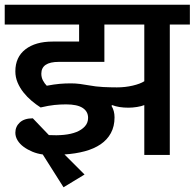

<svg xmlns="http://www.w3.org/2000/svg" viewBox="-30 -656 824 813"><path d="M-10 -636H774V-552H689V0H581V-211Q569 -206 550 -203Q531 -200 514 -200Q473 -200 445 -211L442 -208Q455 -187 455 -159Q455 -121 439.5 -92.5Q424 -64 396 -45Q368 -26 329 -15.5Q290 -5 243 -2L328 83L239 137L151 -2Q128 -5 107.5 -13.5Q87 -22 70.5 -34Q54 -46 44.5 -61.5Q35 -77 35 -94Q35 -120 54 -137.5Q73 -155 109 -155L177 -84Q210 -82 240.5 -85Q271 -88 293.5 -97Q316 -106 329.5 -121Q343 -136 343 -157Q343 -184 320 -199Q297 -214 250 -214Q225 -214 200.5 -211.5Q176 -209 142 -201Q123 -213 104 -229Q85 -245 69.5 -264.5Q54 -284 44.5 -306.5Q35 -329 35 -354Q35 -414 77.5 -447Q120 -480 193 -480H305V-552H-10ZM465 -286Q500 -286 532 -293.5Q564 -301 581 -312V-552H412V-394H219Q145 -394 145 -344Q145 -328 152 -315Q159 -302 168 -293Q200 -299 223 -301Q246 -303 270 -303Q290 -303 309 -300.5Q328 -298 344 -295Q376 -289 407 -287.5Q438 -286 465 -286Z"/></svg>

Font: Mukta SemiBold
Style: Regular
Weight: 600
Designer: Girish Dalvi and Yashodeep Gholap
Foundry: Ek Type
Version: Version 2.538;PS 1.002;hotconv 16.6.51;makeotf.lib2.5.65220;